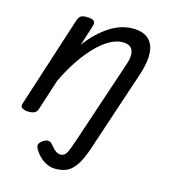

<svg xmlns="http://www.w3.org/2000/svg" viewBox="-114 -610 841 955"><g transform="rotate(15 306.5 -132.0)"><path d="M406 109Q385 172 362.5 203.5Q340 235 315 245Q290 255 258 255Q230 255 202.5 238.5Q175 222 155 192Q145 177 144 165.5Q143 154 162 140Q177 129 189 129Q201 129 211 141Q229 163 241 171.5Q253 180 266 180Q286 180 297 159.5Q308 139 325 87L469 -344Q478 -372 477 -393.5Q476 -415 463 -427.5Q450 -440 420 -440Q389 -440 354.5 -420.5Q320 -401 285 -365Q250 -329 216.5 -279Q183 -229 155 -169L104 -11Q100 2 89.5 8.5Q79 15 56 15Q40 15 26 8Q12 1 19 -18L169 -483Q176 -503 185.5 -509Q195 -515 214 -515Q245 -515 253.5 -505.5Q262 -496 255 -476L222 -373Q247 -408 275.5 -435Q304 -462 333 -481Q362 -500 392 -509.5Q422 -519 452 -519Q505 -519 533 -494Q561 -469 564 -423.5Q567 -378 547 -315Z"/></g></svg>

Font: Playwrite CU
Style: Regular
Weight: 400
Designer: Veronika Burian, José Scaglione
Foundry: TypeTogether
Version: Version 1.002